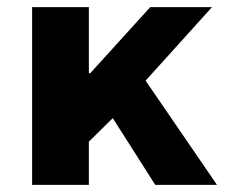

<svg xmlns="http://www.w3.org/2000/svg" viewBox="-20 -518 640 538"><path d="M70 0V-498H229V-313H233L401 -498H574L388 -292L588 0H415L296 -187L229 -121V0Z"/></svg>

Font: Source Code Pro ExtraLight ExtraBold
Style: Regular
Weight: 800
Monospace: yes
Version: Version 1.018;hotconv 1.0.116;makeotfexe 2.5.65601